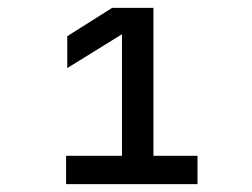

<svg xmlns="http://www.w3.org/2000/svg" viewBox="-20 -850 640 488"><path d="M148 -382V-454H290V-763L151 -677V-758L265 -830H370V-454H482V-382Z"/></svg>

Font: JetBrains Mono SemiBold
Style: Regular
Weight: 472
Monospace: yes
Designer: Philipp Nurullin, Konstantin Bulenkov
Foundry: JetBrains
Version: Version 2.305; ttfautohint (v1.8.4.7-5d5b)